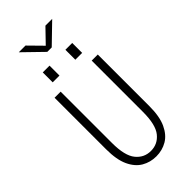

<svg xmlns="http://www.w3.org/2000/svg" viewBox="-326 -1126 1203 1203"><g transform="rotate(-45 275.0 -524.5)"><path d="M275.5 11Q223 11 179.5 -14.2Q136 -39.5 110 -95.2Q84 -151 84 -243.5V-700H138V-245.5Q138 -132 176.8 -84.5Q215.5 -37 275.5 -37Q336 -37 374.5 -84.5Q413 -132 413 -245.5V-700H467V-243.5Q467 -151 441 -95.2Q415 -39.5 371.8 -14.2Q328.5 11 275.5 11ZM144 -864.5H204V-776.5H144ZM344.5 -864.5H405V-776.5H344.5ZM127 -1060H186.5L275.5 -969.5L363 -1060H423L294.5 -935.5H255Z"/></g></svg>

Font: Trispace SemiCondensed ExtraLight
Style: Regular
Weight: 200
Width: 4
Designer: Tyler Finck
Foundry: Etcetera Type Company
Version: Version 1.210; ttfautohint (v1.8.3)